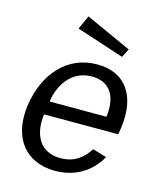

<svg xmlns="http://www.w3.org/2000/svg" viewBox="-114 -835 775 928"><g transform="rotate(15 273.5 -371.5)"><path d="M499 -240 505 -275C527 -436 458 -540 315 -540C167 -540 64 -428 40 -260C17 -90 107 10 249 10C341 10 423 -32 471 -118L401 -139C369 -88 325 -56 258 -56C156 -56 114 -137 128 -240ZM182 -684 420 -606 442 -649 213 -753ZM138 -307C149 -392 204 -477 305 -477C400 -477 436 -404 422 -307Z"/></g></svg>

Font: Cheyenne Sans
Style: Italic
Weight: 400
Italic angle: -8.13011°
Designer: The Public Sans project authors (U.S. Web Design System), Libre Franklin designed by Pablo Impallari and Rodrigo Fuenzal
Foundry: The Cheyenne Sans Project Authors
Version: Version 2.007